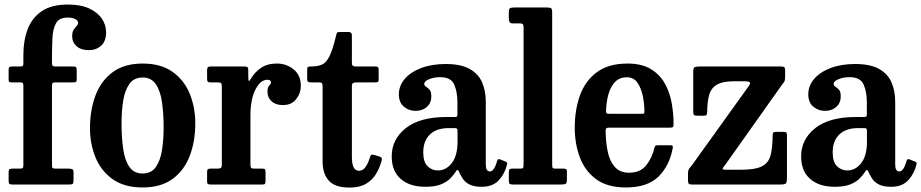

<svg xmlns="http://www.w3.org/2000/svg" viewBox="-20 -813 4059 846"><path d="M209 -433V-88.5Q209 -76 211.5 -73Q214 -70 226.5 -70H281.5Q291 -70 297.5 -67.8Q304 -65.5 304 -55.5V-17.5Q304 -6 300.2 -3Q296.5 0 285 0H34.5Q24 0 21 -3Q18 -6 18 -17V-54Q18 -64 21.2 -67Q24.5 -70 33.5 -70H68.5Q77.5 -70 80.2 -73Q83 -76 83 -86V-433Q83 -442.5 81 -446.2Q79 -450 69.5 -450H33Q24 -450 21 -452Q18 -454 18 -463V-505.5Q18 -514.5 21 -517.2Q24 -520 33 -520H68Q78 -520 80.5 -522.8Q83 -525.5 83 -535.5V-572Q83 -634.5 102 -684.5Q121 -734.5 164 -763.8Q207 -793 279 -793Q335.5 -793 372.8 -775.8Q410 -758.5 428.8 -730.8Q447.5 -703 447.5 -671.5Q447.5 -631 425.5 -611.5Q403.5 -592 371 -592Q337.5 -592 317.8 -609.2Q298 -626.5 298 -653.5Q298 -672 304.5 -681.8Q311 -691.5 317.5 -698.2Q324 -705 324 -713.5Q324 -721.5 312.8 -728.5Q301.5 -735.5 277 -735.5Q240.5 -735.5 226.5 -710Q212.5 -684.5 210.8 -642.5Q209 -600.5 209 -550V-533.5Q209 -520 221.5 -520H300Q311 -520 314.5 -517.8Q318 -515.5 318 -504V-465.5Q318 -454.5 315.5 -452.2Q313 -450 302 -450H224.5Q214.5 -450 211.8 -446.8Q209 -443.5 209 -433Z M376.5 -248.5Q376.5 -328.5 401 -393Q425.5 -457.5 476.8 -495.2Q528 -533 608.5 -533Q689 -533 740.2 -496.5Q791.5 -460 816 -400Q840.5 -340 840.5 -270Q840.5 -190 816 -126Q791.5 -62 740.2 -24.5Q689 13 608.5 13Q528 13 476.8 -23.2Q425.5 -59.5 401 -119Q376.5 -178.5 376.5 -248.5ZM515.5 -270Q515.5 -207.5 522.8 -157.2Q530 -107 550 -77.8Q570 -48.5 608.5 -48.5Q646.5 -48.5 666.5 -77Q686.5 -105.5 693.8 -151.5Q701 -197.5 701 -250Q701 -313 693.8 -363Q686.5 -413 666.5 -442.2Q646.5 -471.5 608.5 -471.5Q570 -471.5 550 -443Q530 -414.5 522.8 -368.8Q515.5 -323 515.5 -270Z M957.5 -430.5Q957.5 -442.5 954.5 -446.2Q951.5 -450 939.5 -450H908Q897.5 -450 895 -453.5Q892.5 -457 892.5 -468V-502Q892.5 -512.5 895.5 -516.2Q898.5 -520 909 -520H1056.5Q1065.5 -520 1069.8 -517.5Q1074 -515 1074 -505.5V-472.5Q1074 -458.5 1076.5 -456.5Q1079 -454.5 1085.5 -466Q1102.5 -495 1130 -514Q1157.5 -533 1200 -533Q1242.5 -533 1274 -507.2Q1305.5 -481.5 1305.5 -435Q1305.5 -402.5 1285 -376.2Q1264.5 -350 1227 -350Q1195 -350 1176.8 -366.5Q1158.5 -383 1158.5 -409.5Q1158.5 -429 1166.2 -436Q1174 -443 1174 -450.5Q1174 -461.5 1157.5 -461.5Q1128 -461.5 1105.8 -419Q1083.5 -376.5 1083.5 -302.5V-89.5Q1083.5 -78 1086 -74Q1088.5 -70 1100.5 -70H1136.5Q1146 -70 1148 -66.2Q1150 -62.5 1150 -53V-17Q1150 -7 1147.8 -3.5Q1145.5 0 1136 0H908.5Q900 0 896.2 -2.2Q892.5 -4.5 892.5 -13V-55.5Q892.5 -64.5 895.8 -67.2Q899 -70 908 -70H936.5Q948.5 -70 953 -73.2Q957.5 -76.5 957.5 -87.5Z M1662 -106Q1653.5 -74.5 1637.2 -47.2Q1621 -20 1592.8 -3.2Q1564.5 13.5 1520 13.5Q1456 13.5 1428.8 -17Q1401.5 -47.5 1401.5 -101V-432.5Q1401.5 -442 1398.8 -446Q1396 -450 1386 -450H1350.5Q1340.5 -450 1337 -452.8Q1333.5 -455.5 1333.5 -465.5V-505Q1333.5 -515.5 1336.5 -517.8Q1339.5 -520 1349.5 -520Q1378.5 -520 1397.8 -528Q1417 -536 1431.5 -564.8Q1446 -593.5 1461 -656.5Q1463 -665.5 1465.2 -668.8Q1467.5 -672 1479.5 -672H1516.5Q1530.5 -672 1530.5 -657V-537Q1530.5 -526 1534.8 -523Q1539 -520 1549 -520H1633.5Q1642.5 -520 1645.5 -517Q1648.5 -514 1648.5 -504.5V-462.5Q1648.5 -454 1645 -452Q1641.5 -450 1633 -450H1550Q1540.5 -450 1535.5 -447Q1530.5 -444 1530.5 -433.5V-121Q1530.5 -60.5 1561.5 -60.5Q1579.5 -60.5 1591.2 -78Q1603 -95.5 1611 -122.5Q1613.5 -130.5 1617.2 -131.2Q1621 -132 1630 -130L1653 -123Q1665.5 -119 1662 -106Z M1706 -124Q1706 -199 1767.8 -248.2Q1829.5 -297.5 1948 -297.5H1982.5Q1991 -297.5 1993.2 -299.5Q1995.5 -301.5 1995.5 -310.5V-362Q1995.5 -408.5 1981.2 -440.8Q1967 -473 1919 -473Q1892.5 -473 1871 -464.2Q1849.5 -455.5 1849.5 -443.5Q1849.5 -435.5 1857.2 -430.8Q1865 -426 1872.8 -417.5Q1880.5 -409 1880.5 -388.5Q1880.5 -359.5 1861 -342Q1841.5 -324.5 1811.5 -324.5Q1781.5 -324.5 1759.5 -343Q1737.5 -361.5 1737.5 -397Q1737.5 -435.5 1763.8 -465.8Q1790 -496 1836.5 -513.5Q1883 -531 1944 -531Q2011 -531 2049.8 -509Q2088.5 -487 2104.5 -449.5Q2120.5 -412 2120.5 -364.5V-87.5Q2120.5 -57.5 2139 -57.5Q2157.5 -57.5 2171 -105Q2173.5 -114 2183 -111L2210 -100Q2216.5 -97.5 2214 -88Q2205 -48.5 2178.2 -19.2Q2151.5 10 2103 10H2102.5Q2068 10 2048.5 -0.2Q2029 -10.5 2019.2 -25.5Q2009.5 -40.5 2003.5 -54Q2000 -63.5 1996.5 -64.2Q1993 -65 1987 -55Q1979 -42.5 1964.5 -27.2Q1950 -12 1923.8 -1Q1897.5 10 1854 10Q1785 10 1745.5 -24.8Q1706 -59.5 1706 -124ZM1845 -142Q1845 -99 1864 -80.5Q1883 -62 1909.5 -62Q1946 -62 1971 -94.8Q1996 -127.5 1996 -188V-237.5Q1996 -248.5 1986.5 -248.5H1957Q1903 -248.5 1874 -220.2Q1845 -192 1845 -142Z M2270 -710H2239.5Q2228.5 -710 2225.2 -715.8Q2222 -721.5 2222 -734.5V-760Q2222 -774 2227.5 -777Q2233 -780 2247 -780H2387.5Q2403 -780 2408 -777Q2413 -774 2413 -758V-93Q2413 -78.5 2414.5 -74.2Q2416 -70 2429 -70H2463.5Q2471.5 -70 2474.8 -67.2Q2478 -64.5 2478 -56V-22Q2478 -6.5 2472.8 -3.2Q2467.5 0 2452.5 0H2241.5Q2230 0 2226 -2.8Q2222 -5.5 2222 -17.5V-51.5Q2222 -61.5 2224.2 -65.8Q2226.5 -70 2237 -70H2272.5Q2282 -70 2284.5 -73Q2287 -76 2287 -91V-690.5Q2287 -703.5 2283.2 -706.8Q2279.5 -710 2270 -710Z M2512.5 -250Q2512.5 -330 2536 -394Q2559.5 -458 2610.8 -495.5Q2662 -533 2745 -533Q2807 -533 2846.8 -509.2Q2886.5 -485.5 2908.8 -446.2Q2931 -407 2939.5 -359.8Q2948 -312.5 2948 -266.5Q2948 -256 2944.8 -253.2Q2941.5 -250.5 2930.5 -250.5H2663.5Q2654.5 -250.5 2651.5 -247.5Q2648.5 -244.5 2648.5 -236Q2649 -186.5 2657.8 -144.8Q2666.5 -103 2689 -77.5Q2711.5 -52 2752 -52Q2800.5 -52 2826.2 -83.2Q2852 -114.5 2863.5 -161Q2864.5 -166.5 2867.2 -169.8Q2870 -173 2878 -173H2933.5Q2941.5 -173 2943.5 -170.5Q2945.5 -168 2944.5 -162Q2930.5 -83.5 2881.8 -35.2Q2833 13 2738 13Q2656 13 2606.5 -23.5Q2557 -60 2534.8 -120Q2512.5 -180 2512.5 -250ZM2664.5 -311.5H2805.5Q2815.5 -311.5 2817.5 -313Q2819.5 -314.5 2819.5 -321Q2819.5 -352.5 2812.8 -387.8Q2806 -423 2789.2 -447.8Q2772.5 -472.5 2742 -472.5Q2709 -472.5 2689 -450.8Q2669 -429 2660.2 -395.2Q2651.5 -361.5 2650.5 -326Q2650.5 -317.5 2652.2 -314.5Q2654 -311.5 2664.5 -311.5Z M3216.5 -455Q3164 -455 3138.5 -439.8Q3113 -424.5 3104.8 -394.8Q3096.5 -365 3096 -322Q3096 -311.5 3093.5 -307.2Q3091 -303 3079.5 -303H3055.5Q3042.5 -303 3038.5 -306Q3034.5 -309 3034.5 -322V-493.5Q3034.5 -511.5 3039 -515.8Q3043.5 -520 3062 -520H3420Q3431.5 -520 3435.5 -517Q3439.5 -514 3439.5 -502V-474.5Q3439.5 -458.5 3435.2 -452.2Q3431 -446 3424.5 -438L3175 -86Q3164.5 -73.5 3163.5 -69.2Q3162.5 -65 3186.5 -65H3243.5Q3307 -65 3336.8 -80Q3366.5 -95 3375.2 -128.5Q3384 -162 3384.5 -217Q3384.5 -226.5 3388 -229.2Q3391.5 -232 3401.5 -232H3430.5Q3440.5 -232 3444 -229.5Q3447.5 -227 3447.5 -217.5V-31.5Q3447.5 -10.5 3443.2 -5.2Q3439 0 3418 0H3030Q3019 0 3015.2 -3.2Q3011.5 -6.5 3011.5 -17.5V-48Q3011.5 -63.5 3017 -70.5Q3022.5 -77.5 3029.5 -86L3278 -432Q3287.5 -445 3284 -450Q3280.5 -455 3256.5 -455Z M3510 -124Q3510 -199 3571.8 -248.2Q3633.5 -297.5 3752 -297.5H3786.5Q3795 -297.5 3797.2 -299.5Q3799.5 -301.5 3799.5 -310.5V-362Q3799.5 -408.5 3785.2 -440.8Q3771 -473 3723 -473Q3696.5 -473 3675 -464.2Q3653.5 -455.5 3653.5 -443.5Q3653.5 -435.5 3661.2 -430.8Q3669 -426 3676.8 -417.5Q3684.5 -409 3684.5 -388.5Q3684.5 -359.5 3665 -342Q3645.5 -324.5 3615.5 -324.5Q3585.5 -324.5 3563.5 -343Q3541.5 -361.5 3541.5 -397Q3541.5 -435.5 3567.8 -465.8Q3594 -496 3640.5 -513.5Q3687 -531 3748 -531Q3815 -531 3853.8 -509Q3892.5 -487 3908.5 -449.5Q3924.5 -412 3924.5 -364.5V-87.5Q3924.5 -57.5 3943 -57.5Q3961.5 -57.5 3975 -105Q3977.5 -114 3987 -111L4014 -100Q4020.5 -97.5 4018 -88Q4009 -48.5 3982.2 -19.2Q3955.5 10 3907 10H3906.5Q3872 10 3852.5 -0.2Q3833 -10.5 3823.2 -25.5Q3813.5 -40.5 3807.5 -54Q3804 -63.5 3800.5 -64.2Q3797 -65 3791 -55Q3783 -42.5 3768.5 -27.2Q3754 -12 3727.8 -1Q3701.5 10 3658 10Q3589 10 3549.5 -24.8Q3510 -59.5 3510 -124ZM3649 -142Q3649 -99 3668 -80.5Q3687 -62 3713.5 -62Q3750 -62 3775 -94.8Q3800 -127.5 3800 -188V-237.5Q3800 -248.5 3790.5 -248.5H3761Q3707 -248.5 3678 -220.2Q3649 -192 3649 -142Z"/></svg>

Font: Besley* Narrow Semi
Style: Regular
Weight: 600
Width: 4
Designer: Owen Earl
Foundry: indestructible type*
Version: Version 3.000; ttfautohint (v1.8.3)